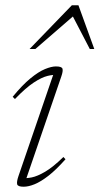

<svg xmlns="http://www.w3.org/2000/svg" viewBox="-20 -697 377 727"><path d="M50 -30.5 185.5 -425.5 198.5 -413Q182 -415 159.8 -409.5Q137.5 -404 107.5 -384.2Q77.5 -364.5 36.5 -322L28 -330.5Q64.5 -375 95.2 -400.2Q126 -425.5 150.5 -435.5Q175 -445.5 191.5 -445.5Q213.5 -445.5 216.5 -437Q219.5 -428.5 212 -407L76 -10.5L63 -23Q78.5 -21 100 -25.2Q121.5 -29.5 151 -46.8Q180.5 -64 220 -102.5L228 -94Q192.5 -54 163.5 -31.5Q134.5 -9 111.2 0.5Q88 10 69.5 10Q47.5 10 45 0.8Q42.5 -8.5 50 -30.5ZM92 -511.5 252 -677H277L337 -511.5H320L249 -648H271.5L114 -511.5Z"/></svg>

Font: Newsreader 24pt ExtraLight
Style: Italic
Weight: 250
Italic angle: -17°
Designer: Hugues Gentile
Foundry: Production Type
Version: Version 1.003